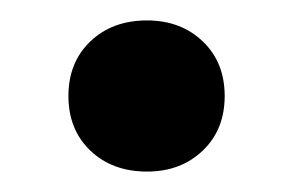

<svg xmlns="http://www.w3.org/2000/svg" viewBox="-20 -396 286 188"><path d="M124 -228Q90 -228 68.5 -248.5Q47 -269 47 -302Q47 -335 68.5 -355.5Q90 -376 124 -376Q157 -376 178.5 -355.5Q200 -335 200 -302Q200 -269 178.5 -248.5Q157 -228 124 -228Z"/></svg>

Font: Junicode SmExp
Style: Bold
Weight: 700
Width: 6
Designer: Peter S. Baker
Version: Version 2.205; ttfautohint (v1.8.4)